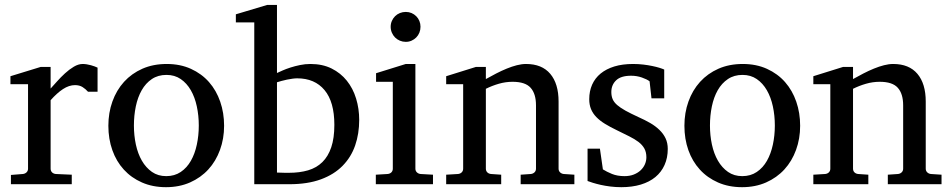

<svg xmlns="http://www.w3.org/2000/svg" viewBox="-20 -757 3909 789"><path d="M341.8 -379.9Q332 -391.1 319.3 -399.2Q306.6 -407.2 288.1 -407.2Q263.7 -407.2 238.8 -390.9Q213.9 -374.5 188 -345.2V-64Q188 -54.7 193.8 -48.8Q199.7 -43 209 -42L274.9 -39.1V0H24.9V-38.1L74.2 -42Q83 -43 89.1 -48.8Q95.2 -54.7 95.2 -64V-411.1H22.9V-443.8L147 -481.9H188V-393.1Q198.7 -404.8 214.1 -422.1Q229.5 -439.5 247.1 -455.6Q264.6 -471.7 283.4 -482.9Q302.2 -494.1 319.8 -494.1Q327.6 -494.1 336.4 -492.7Q345.2 -491.2 353.5 -489Q361.8 -486.8 368.9 -484.1Q376 -481.4 380.9 -479V-379.9Z M796.9 -241.2Q796.9 -282.2 788.8 -319.8Q780.8 -357.4 764.2 -386.2Q747.6 -415 722.7 -432.1Q697.8 -449.2 664.1 -449.2Q629.4 -449.2 604 -432.1Q578.6 -415 562.3 -386.2Q545.9 -357.4 538.1 -319.8Q530.3 -282.2 530.3 -241.2Q530.3 -200.7 538.3 -163.1Q546.4 -125.5 563 -96.7Q579.6 -67.9 604.5 -50.5Q629.4 -33.2 663.1 -33.2Q697.3 -33.2 722.7 -50.3Q748 -67.4 764.4 -96.2Q780.8 -125 788.8 -162.6Q796.9 -200.2 796.9 -241.2ZM900.9 -240.2Q900.9 -187 884 -140.9Q867.2 -94.7 836.2 -60.8Q805.2 -26.9 761 -7.3Q716.8 12.2 662.1 12.2Q607.4 12.2 563.5 -7.1Q519.5 -26.4 488.8 -60.1Q458 -93.8 441.7 -139.9Q425.3 -186 425.3 -240.2Q425.3 -293.5 441.9 -339.8Q458.5 -386.2 489.7 -420.7Q521 -455.1 565.2 -474.6Q609.4 -494.1 665 -494.1Q720.7 -494.1 764.6 -474.1Q808.6 -454.1 838.9 -419.7Q869.1 -385.3 885 -339.1Q900.9 -293 900.9 -240.2Z M1456.1 -264.2Q1456.1 -207.5 1439.5 -159.4Q1422.9 -111.3 1387.9 -75.7Q1353 -40 1298.6 -20Q1244.1 0 1168.9 0H1024.9V-665H949.2V-698.2L1078.1 -736.8H1118.2V-457Q1127 -460.9 1141.1 -467.3Q1155.3 -473.6 1173.6 -479.5Q1191.9 -485.4 1212.9 -489.7Q1233.9 -494.1 1255.9 -494.1Q1305.2 -494.1 1342.5 -475.6Q1379.9 -457 1405.3 -425.3Q1430.7 -393.6 1443.4 -351.8Q1456.1 -310.1 1456.1 -264.2ZM1354 -244.1Q1354 -338.4 1313.7 -386.7Q1273.4 -435.1 1201.2 -435.1Q1192.9 -435.1 1181.6 -433.6Q1170.4 -432.1 1158.9 -429.7Q1147.5 -427.2 1136.5 -424.3Q1125.5 -421.4 1118.2 -418.9V-47.9Q1126.5 -47.4 1135.3 -47.4Q1142.6 -46.9 1150.9 -46.9H1167Q1211.4 -46.9 1246.1 -57.1Q1280.8 -67.4 1304.7 -90.8Q1328.6 -114.3 1341.3 -151.9Q1354 -189.5 1354 -244.1Z M1524.4 0V-39.1L1573.2 -42Q1582.5 -43 1588.4 -48.8Q1594.2 -54.7 1594.2 -64V-420.9H1525.4V-456.1L1647.5 -494.1H1687V-64Q1687 -54.7 1693.1 -48.8Q1699.2 -43 1708 -42L1759.3 -39.1V0ZM1708 -647Q1708 -634.3 1703.4 -622.8Q1698.7 -611.3 1690.4 -603Q1682.1 -594.7 1671.1 -589.8Q1660.2 -585 1647.5 -585Q1634.8 -585 1623.3 -589.8Q1611.8 -594.7 1603.5 -603Q1595.2 -611.3 1590.3 -622.8Q1585.4 -634.3 1585.4 -647Q1585.4 -659.7 1590.3 -670.9Q1595.2 -682.1 1603.5 -690.4Q1611.8 -698.7 1623.3 -703.4Q1634.8 -708 1647.5 -708Q1660.2 -708 1671.1 -703.4Q1682.1 -698.7 1690.4 -690.4Q1698.7 -682.1 1703.4 -670.9Q1708 -659.7 1708 -647Z M2119.6 0V-39.1L2161.6 -42Q2170.4 -43 2176.5 -48.8Q2182.6 -54.7 2182.6 -64V-324.2Q2182.6 -371.6 2160.6 -396.2Q2138.7 -420.9 2086.4 -420.9Q2057.6 -420.9 2029.8 -412.8Q2002 -404.8 1976.6 -392.1V-64Q1976.6 -54.7 1982.4 -48.8Q1988.3 -43 1997.6 -42L2039.6 -39.1V0H1813.5V-39.1L1862.3 -42Q1871.6 -43 1877.4 -48.8Q1883.3 -54.7 1883.3 -64V-411.1H1813.5V-443.8L1935.5 -481.9H1976.6V-432.1Q1997.6 -443.8 2019.3 -455.1Q2041 -466.3 2062.5 -475.1Q2084 -483.9 2104 -489Q2124 -494.1 2141.6 -494.1Q2207 -494.1 2241.2 -453.6Q2275.4 -413.1 2275.4 -339.8V-64Q2275.4 -54.7 2281.5 -48.8Q2287.6 -43 2296.4 -42L2340.3 -39.1V0Z M2724.1 -145Q2724.1 -108.4 2710.9 -79.1Q2697.8 -49.8 2673.3 -29.5Q2648.9 -9.3 2613.3 1.5Q2577.6 12.2 2533.2 12.2Q2510.3 12.2 2488.5 9.5Q2466.8 6.8 2448.5 2.7Q2430.2 -1.5 2416 -5.9Q2401.9 -10.3 2394.5 -13.2V-146H2445.3L2457.5 -61Q2472.7 -51.3 2494.9 -42.2Q2517.1 -33.2 2546.4 -33.2Q2567.9 -33.2 2584.5 -39.8Q2601.1 -46.4 2612.5 -57.1Q2624 -67.9 2630.1 -81.8Q2636.2 -95.7 2636.2 -110.8Q2636.2 -131.8 2627.9 -146.7Q2619.6 -161.6 2604 -173.6Q2588.4 -185.5 2565.7 -196.8Q2543 -208 2514.2 -222.2Q2486.8 -235.4 2465.8 -248.3Q2444.8 -261.2 2430.4 -276.1Q2416 -291 2408.7 -308.8Q2401.4 -326.7 2401.4 -349.1Q2401.4 -382.3 2413.3 -409.2Q2425.3 -436 2448.2 -454.8Q2471.2 -473.6 2504.6 -483.9Q2538.1 -494.1 2581.5 -494.1Q2603.5 -494.1 2623.5 -491.7Q2643.6 -489.3 2660.2 -485.8Q2676.8 -482.4 2689.5 -478.5Q2702.1 -474.6 2709.5 -471.2V-353H2657.2L2649.4 -422.9Q2638.7 -431.2 2617.7 -438.5Q2596.7 -445.8 2573.2 -445.8Q2531.7 -445.8 2512 -427Q2492.2 -408.2 2492.2 -378.9Q2492.2 -361.8 2497.8 -349.1Q2503.4 -336.4 2516.4 -325.2Q2529.3 -314 2550.5 -302.2Q2571.8 -290.5 2603.5 -275.9Q2629.9 -264.2 2651.9 -251.5Q2673.8 -238.8 2689.9 -223.1Q2706.1 -207.5 2715.1 -188.5Q2724.1 -169.4 2724.1 -145Z M3164.1 -241.2Q3164.1 -282.2 3156 -319.8Q3147.9 -357.4 3131.3 -386.2Q3114.7 -415 3089.8 -432.1Q3064.9 -449.2 3031.2 -449.2Q2996.6 -449.2 2971.2 -432.1Q2945.8 -415 2929.4 -386.2Q2913.1 -357.4 2905.3 -319.8Q2897.5 -282.2 2897.5 -241.2Q2897.5 -200.7 2905.5 -163.1Q2913.6 -125.5 2930.2 -96.7Q2946.8 -67.9 2971.7 -50.5Q2996.6 -33.2 3030.3 -33.2Q3064.5 -33.2 3089.8 -50.3Q3115.2 -67.4 3131.6 -96.2Q3147.9 -125 3156 -162.6Q3164.1 -200.2 3164.1 -241.2ZM3268.1 -240.2Q3268.1 -187 3251.2 -140.9Q3234.4 -94.7 3203.4 -60.8Q3172.4 -26.9 3128.2 -7.3Q3084 12.2 3029.3 12.2Q2974.6 12.2 2930.7 -7.1Q2886.7 -26.4 2856 -60.1Q2825.2 -93.8 2808.8 -139.9Q2792.5 -186 2792.5 -240.2Q2792.5 -293.5 2809.1 -339.8Q2825.7 -386.2 2856.9 -420.7Q2888.2 -455.1 2932.4 -474.6Q2976.6 -494.1 3032.2 -494.1Q3087.9 -494.1 3131.8 -474.1Q3175.8 -454.1 3206.1 -419.7Q3236.3 -385.3 3252.2 -339.1Q3268.1 -293 3268.1 -240.2Z M3628.4 0V-39.1L3670.4 -42Q3679.2 -43 3685.3 -48.8Q3691.4 -54.7 3691.4 -64V-324.2Q3691.4 -371.6 3669.4 -396.2Q3647.5 -420.9 3595.2 -420.9Q3566.4 -420.9 3538.6 -412.8Q3510.7 -404.8 3485.4 -392.1V-64Q3485.4 -54.7 3491.2 -48.8Q3497.1 -43 3506.3 -42L3548.3 -39.1V0H3322.3V-39.1L3371.1 -42Q3380.4 -43 3386.2 -48.8Q3392.1 -54.7 3392.1 -64V-411.1H3322.3V-443.8L3444.3 -481.9H3485.4V-432.1Q3506.3 -443.8 3528.1 -455.1Q3549.8 -466.3 3571.3 -475.1Q3592.8 -483.9 3612.8 -489Q3632.8 -494.1 3650.4 -494.1Q3715.8 -494.1 3750 -453.6Q3784.2 -413.1 3784.2 -339.8V-64Q3784.2 -54.7 3790.3 -48.8Q3796.4 -43 3805.2 -42L3849.1 -39.1V0Z"/></svg>

Font: BabelStone Ogham Pictish
Style: Bold Italic
Weight: 700
Italic angle: -30°
Designer: Andrew West
Foundry: BabelStone
Version: Version 1.02 March 14, 2022